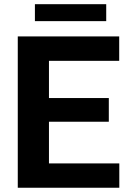

<svg xmlns="http://www.w3.org/2000/svg" viewBox="-20 -882 602 902"><path d="M540.5 -114.3V0H63.5V-710.9H540V-596.2H210V-421.4H491.2V-310.1H210V-114.3ZM479 -862.3V-782.7H144V-862.3Z"/></svg>

Font: Vazirmatn RD UI
Style: Bold
Weight: 700
Designer: Saber Rastikerdar
Foundry: Saber Rastikerdar
Version: Version 33.003